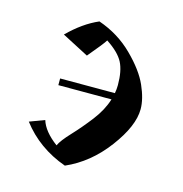

<svg xmlns="http://www.w3.org/2000/svg" viewBox="-84 -587 645 678"><g transform="rotate(15 238.5 -248.5)"><path d="M48.8 -103.5 103.5 -124Q115.2 -85 165 -47.9Q173.8 -67.4 205.1 -100.6Q236.3 -133.8 267.1 -173.8Q297.9 -213.9 310.5 -254.9H116.2V-279.3H316.4Q319.3 -293.9 319.3 -309.6Q319.3 -361.3 303.7 -391.6Q288.1 -421.9 242.2 -452.1Q234.4 -438.5 186.5 -381.8L88.9 -432.6Q141.6 -485.4 198.2 -509.8Q271.5 -484.4 324.2 -432.1Q377 -379.9 397.9 -332.5Q418.9 -285.2 418.9 -248Q418.9 -186.5 357.9 -105Q296.9 -23.4 211.9 13.7Q110.4 -22.5 48.8 -103.5Z"/></g></svg>

Font: TriodPostnaja
Style: Medium
Weight: 500
Version: 20110805